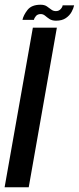

<svg xmlns="http://www.w3.org/2000/svg" viewBox="-40 -792 334 812"><path d="M-20.5 0 99 -675H200.5L81.5 0ZM197 -704.5Q180 -704.5 169.5 -711.5Q159 -718.5 150.8 -725.5Q142.5 -732.5 132.5 -732.5Q119 -732.5 112 -724.2Q105 -716 103.5 -708H55Q59 -727.5 76.2 -749.8Q93.5 -772 131.5 -772Q148 -772 158 -765.2Q168 -758.5 176.5 -751.8Q185 -745 196.5 -745Q208.5 -745 216.2 -753.2Q224 -761.5 225 -769.5H273.5Q271 -757 262.8 -741.8Q254.5 -726.5 238.5 -715.5Q222.5 -704.5 197 -704.5Z"/></svg>

Font: Anybody Condensed Medium
Style: Italic
Weight: 500
Width: 3
Italic angle: -10°
Designer: Tyler Finck
Foundry: Etcetera Type Company
Version: Version 1.010; ttfautohint (v1.8.3) -l 8 -r 50 -G 200 -x 14 